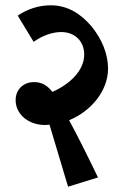

<svg xmlns="http://www.w3.org/2000/svg" viewBox="-20 -652 474 725"><path d="M237 53 350 18C310 -65 272 -141 241 -198C324 -232 388 -309 388 -393C388 -449 364 -506 325 -553C286 -599 236 -632 172 -632C125 -632 82 -617 47 -593L107 -494C139 -517 177 -531 211 -531C264 -531 298 -495 298 -446C298 -385 243 -334 178 -305C159 -329 138 -342 109 -342C67 -342 39 -313 39 -274C39 -220 88 -180 150 -180C156 -180 161 -181 167 -181Z"/></svg>

Font: Noto Serif Devanagari Condensed
Style: Bold
Weight: 700
Width: 3
Designer: Universal Thirst, Indian Type Foundry and the Monotype Design Team
Foundry: Monotype Imaging Inc.
Version: Version 2.004